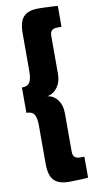

<svg xmlns="http://www.w3.org/2000/svg" viewBox="-110 -914 575 1121"><g transform="rotate(-10 178.0 -354.0)"><path d="M29 -430Q64 -430 76 -451.5Q88 -473 88 -515V-741Q88 -810 115.5 -839Q143 -868 203 -868Q212 -868 229.5 -867.5Q247 -867 265 -866Q283 -865 298 -864.5Q313 -864 318 -863V-739H295Q271 -739 260.5 -729Q250 -719 250 -697V-472Q250 -425 227 -393Q204 -361 166 -354Q204 -349 227 -317.5Q250 -286 250 -239V-11Q250 11 260.5 21Q271 31 295 31H318V155Q313 156 298.5 157Q284 158 266 158.5Q248 159 230.5 159.5Q213 160 204 160Q144 160 116 131Q88 102 88 33V-196Q88 -238 76 -259Q64 -280 29 -280Z"/></g></svg>

Font: Encode Sans Wide
Style: ExtraBold
Weight: 800
Designer: Pablo Impallari, Andres Torresi
Foundry: Pablo Impallari, Andres Torresi
Version: Version 1.000; ttfautohint (v1.00) -l 8 -r 50 -G 200 -x 14 -